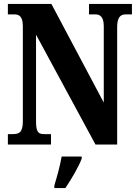

<svg xmlns="http://www.w3.org/2000/svg" viewBox="-20 -734 699 975"><path d="M20 0H239V-53H206C176 -53 163 -60 163 -118V-558L465 0H575V-596C575 -647 592 -661 619 -661H650V-714H432V-661H464C488 -661 507 -649 507 -600V-213L241 -714H20V-661H51C75 -661 96 -654 96 -600V-118C96 -60 76 -53 44 -53H20ZM256 208V221H312C341 178 380 113 395 71V61H293C286 105 268 168 256 208Z"/></svg>

Font: Noto Serif Bengali ExtraCondensed ExtraBold
Style: Regular
Weight: 800
Width: 2
Designer: Juan Bruce, Universal Thirst, Indian Type Foundry and the Monotype Design Team.
Foundry: Monotype Imaging Inc.
Version: Version 2.003